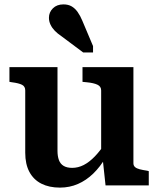

<svg xmlns="http://www.w3.org/2000/svg" viewBox="-20 -845 722 875"><path d="M242 -539V-158Q242 -133 248.5 -115.5Q255 -98 270 -89Q285 -80 309 -80Q336 -80 361.5 -93Q387 -106 412.5 -132.5Q438 -159 464 -199L462 -128Q437 -85 405 -54Q373 -23 335 -6.5Q297 10 253 10Q204 10 168.5 -8Q133 -26 114 -61.5Q95 -97 95 -149V-433Q95 -451 80.5 -458.5Q66 -466 35 -470L23 -472V-539ZM588 -539V-101Q588 -90 595.5 -83.5Q603 -77 617 -73.5Q631 -70 651 -67L658 -65V0H461L448 -121L441 -127V-433Q441 -451 424 -459Q407 -467 376 -470L356 -472V-539ZM355 -751 404 -635V-606H359L260 -680Q242 -692 229.5 -705Q217 -718 210 -733Q203 -748 203 -764Q203 -789 221 -807Q239 -825 269 -825Q291 -825 306.5 -816Q322 -807 334 -790Q346 -773 355 -751Z"/></svg>

Font: Roboto Serif SemiBold
Style: Regular
Weight: 600
Designer: Greg Gazdowicz
Foundry: Commercial Type
Version: Version 1.008